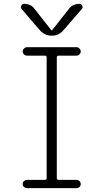

<svg xmlns="http://www.w3.org/2000/svg" viewBox="-20 -975 540 995"><path d="M283.2 -686.5Q274.4 -686.5 274.4 -677.7V-51.8Q274.4 -43 283.2 -43H376Q384.8 -43 391.6 -36.6Q398.4 -30.3 398.4 -21Q398.4 -11.7 391.6 -5.9Q384.8 0 376 0H120.1Q111.3 0 104.5 -5.9Q97.7 -11.7 97.7 -21Q97.7 -30.3 104.5 -36.6Q111.3 -43 120.1 -43H212.9Q221.7 -43 221.7 -51.8V-677.7Q221.7 -686.5 212.9 -686.5H120.1Q111.3 -686.5 104.5 -692.9Q97.7 -699.2 97.7 -708Q97.7 -716.8 104.5 -723.6Q111.3 -730.5 120.1 -730.5H376Q384.8 -730.5 391.6 -723.6Q398.4 -716.8 398.4 -708Q398.4 -699.2 391.6 -692.9Q384.8 -686.5 376 -686.5ZM185.5 -819.3 91.8 -928.7Q85.9 -935.5 90.3 -945.3Q94.7 -955.1 104.5 -955.1Q140.6 -955.1 159.2 -928.7L246.1 -818.4Q247.1 -817.4 248 -817.4L250 -818.4L336.9 -928.7Q356.4 -955.1 391.6 -955.1Q401.4 -955.1 406.2 -945.3Q411.1 -935.5 404.3 -928.7L309.6 -819.3Q285.2 -790 248 -790Q210.9 -790 185.5 -819.3Z"/></svg>

Font: Rounded Mgen+ 1mn light
Style: Regular
Weight: 200
Designer: [Source Han Sans]
Ryoko NISHIZUKA  (kana & ideographs); Paul D. Hunt (Latin, Greek & Cyrillic); Wenlong ZHANG  (bopomofo
Version: Version 1.059.20150602